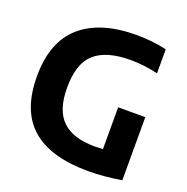

<svg xmlns="http://www.w3.org/2000/svg" viewBox="-134 -875 981 1007"><g transform="rotate(20 356.5 -371.0)"><path d="M464.5 8.5Q253.5 8.5 147.8 -83.8Q42 -176 42 -368.5Q42 -559.5 150 -654.5Q258 -749.5 461.5 -749.5Q548.5 -749.5 628.5 -731V-597Q551.5 -615.5 476 -615.5Q340.5 -615.5 275.8 -558Q211 -500.5 211 -366Q211 -240 271 -182.5Q331 -125 452 -125Q475 -125 498 -126.5V-360H649.5V-8Q601.5 0 555.8 4.2Q510 8.5 464.5 8.5Z"/></g></svg>

Font: Encode Sans
Style: Bold
Weight: 700
Designer: Multiple Designers
Foundry: Impallari Type
Version: Version 3.002; ttfautohint (v1.8.3) -l 8 -r 50 -G 200 -x 14 